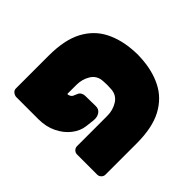

<svg xmlns="http://www.w3.org/2000/svg" viewBox="-143 -727 882 882"><g transform="rotate(-45 298.5 -285.5)"><path d="M212 -386V-380Q214 -373 217.5 -368Q221 -363 226 -361L247 -352Q255 -348 259.5 -339.5Q264 -331 264 -322L265 -253Q265 -234 250 -223.5Q235 -213 212 -215L169 -220Q135 -224 104.5 -247.5Q74 -271 55 -310Q36 -349 36 -398V-544Q38 -555 45 -563Q52 -571 63 -571H276Q379 -571 441.5 -537.5Q504 -504 534 -444.5Q564 -385 568 -308Q569 -293 569 -285.5Q569 -278 568 -263Q564 -186 534 -126.5Q504 -67 441.5 -33.5Q379 0 276 0H74Q63 0 55 -8Q47 -16 47 -27V-158Q47 -169 55 -177Q63 -185 74 -185H271Q308 -185 338 -204Q368 -223 370 -260Q371 -275 371 -285.5Q371 -296 370 -311Q368 -349 338 -367.5Q308 -386 271 -386Z"/></g></svg>

Font: Rubik Black
Style: Regular
Weight: 900
Designer: Hubert and Fischer
Foundry: Hubert and Fischer
Version: Version 2.300;gftools[0.9.30]